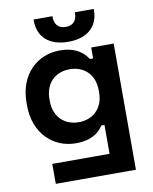

<svg xmlns="http://www.w3.org/2000/svg" viewBox="-96 -772 831 1043"><g transform="rotate(-10 319.0 -250.0)"><path d="M126 200H568V-496H444V-436H426C404 -470 362 -510 272 -510C149 -510 46 -418 46 -262V-246C46 -90 150 2 272 2C363 2 404 -36 424 -69H442V90H126ZM162 -694C162 -603 223 -548 328 -548C433 -548 494 -603 494 -694V-700H390V-696C390 -659 372 -630 328 -630C284 -630 266 -659 266 -696V-700H162ZM172 -249V-259C172 -349 230 -400 308 -400C386 -400 444 -349 444 -259V-249C444 -159 385 -108 308 -108C231 -108 172 -159 172 -249Z"/></g></svg>

Font: Meta Space
Style: Bold
Weight: 700
Designer: Meta Pool / Florian Karsten
Foundry: Meta Pool / Florian Karsten
Version: Version 2.000;Glyphs 3.1.1 (3137)